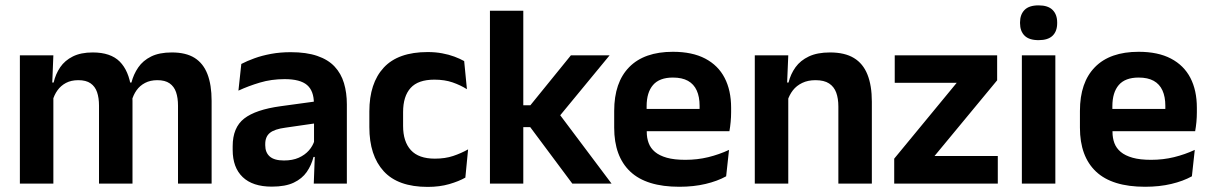

<svg xmlns="http://www.w3.org/2000/svg" viewBox="-20 -702 4630 734"><path d="M660.5 0V-298Q660.5 -328 653 -349.8Q645.5 -371.5 628.2 -383.5Q611 -395.5 581.5 -395.5Q554.5 -395.5 534.5 -385Q514.5 -374.5 502 -356.8Q489.5 -339 483.5 -316.5L469.5 -386.5H482.5Q490.5 -418 508.5 -444.2Q526.5 -470.5 557.8 -486Q589 -501.5 637 -501.5Q690.5 -501.5 723.8 -480.8Q757 -460 773 -418.8Q789 -377.5 789 -316.5V0ZM56 0V-490.5H184L179 -366L184 -360.5V0ZM358.5 0V-298Q358.5 -328 351 -349.8Q343.5 -371.5 326.2 -383.5Q309 -395.5 279.5 -395.5Q252 -395.5 232.2 -385Q212.5 -374.5 199.8 -356.8Q187 -339 181 -316.5L161 -386.5H185Q192.5 -419 210.2 -445Q228 -471 258.5 -486.2Q289 -501.5 334.5 -501.5Q403 -501.5 437.8 -466.5Q472.5 -431.5 481.5 -364.5Q483.5 -354.5 485 -341.2Q486.5 -328 486.5 -316.5V0Z M1179.5 0 1184 -120 1180.5 -131V-284.5L1180 -306.5Q1180 -354.5 1153.8 -377Q1127.5 -399.5 1068 -399.5Q1017.5 -399.5 973.2 -386.2Q929 -373 891.5 -355.5L902.5 -457.5Q924.5 -469 952.8 -479.2Q981 -489.5 1016 -496Q1051 -502.5 1091.5 -502.5Q1151.5 -502.5 1193 -488.2Q1234.5 -474 1259.2 -447.5Q1284 -421 1295 -384.2Q1306 -347.5 1306 -303V0ZM1019 11.5Q946 11.5 907.8 -25Q869.5 -61.5 869.5 -129V-143Q869.5 -214.5 913.5 -248.8Q957.5 -283 1053 -296L1192 -315L1199.5 -232.5L1071.5 -214Q1029.5 -208.5 1011.8 -194Q994 -179.5 994 -151.5V-146.5Q994 -119 1011.2 -103.8Q1028.5 -88.5 1065.5 -88.5Q1098.5 -88.5 1122 -99Q1145.5 -109.5 1160.8 -126.8Q1176 -144 1182.5 -165.5L1200.5 -102H1178.5Q1170.5 -70.5 1152.8 -44.8Q1135 -19 1103 -3.8Q1071 11.5 1019 11.5Z M1615 12.5Q1501.5 12.5 1446.8 -47.5Q1392 -107.5 1392 -216V-276Q1392 -384 1447 -443.5Q1502 -503 1615 -503Q1644.5 -503 1670.2 -498.2Q1696 -493.5 1717.2 -485.5Q1738.5 -477.5 1754.5 -468.5L1765 -361Q1740.5 -376.5 1710.2 -387Q1680 -397.5 1640.5 -397.5Q1578.5 -397.5 1549.8 -365.8Q1521 -334 1521 -273.5V-220.5Q1521 -160.5 1550.8 -128Q1580.5 -95.5 1642.5 -95.5Q1682 -95.5 1712.5 -105.8Q1743 -116 1769.5 -131L1759 -23Q1734.5 -9 1697.5 1.8Q1660.5 12.5 1615 12.5Z M2168 0 2007 -216H1963.5V-299.5H2007.5L2162.5 -490.5H2310.5L2111.5 -249V-275L2318 0ZM1853 0V-661H1980.5V0Z M2577 12Q2451 12 2389.5 -46Q2328 -104 2328 -214V-278Q2328 -387 2385.5 -445.5Q2443 -504 2552.5 -504Q2626.5 -504 2676 -478Q2725.5 -452 2750.2 -404.2Q2775 -356.5 2775 -290V-272.5Q2775 -254.5 2773.2 -235.8Q2771.5 -217 2768.5 -200.5H2652.5Q2654 -228 2654.2 -252.8Q2654.5 -277.5 2654.5 -297.5Q2654.5 -332 2643.5 -356.2Q2632.5 -380.5 2610 -393Q2587.5 -405.5 2552.5 -405.5Q2501 -405.5 2476.5 -377Q2452 -348.5 2452 -296V-250.5L2452.5 -236V-197.5Q2452.5 -174.5 2459.8 -155Q2467 -135.5 2484 -121.2Q2501 -107 2529.2 -99Q2557.5 -91 2600 -91Q2646 -91 2687.8 -101.2Q2729.5 -111.5 2767 -129L2756 -28Q2722.5 -9.5 2677.2 1.2Q2632 12 2577 12ZM2396 -200.5V-285.5H2742.5V-200.5Z M3185 0V-294.5Q3185 -325.5 3176.8 -348Q3168.5 -370.5 3149.5 -383Q3130.5 -395.5 3097.5 -395.5Q3068.5 -395.5 3046.8 -385Q3025 -374.5 3011.2 -356.8Q2997.5 -339 2990.5 -316.5L2970.5 -386.5H2994.5Q3002.5 -419 3021.2 -445Q3040 -471 3072.2 -486.2Q3104.5 -501.5 3153 -501.5Q3209.5 -501.5 3244.5 -480.2Q3279.5 -459 3296.2 -417Q3313 -375 3313 -313V0ZM2865.5 0V-490.5H2993.5L2988.5 -371L2993.5 -360.5V0Z M3794.5 -105.5V0H3398.5V-95.5L3637.5 -385.5H3400.5V-490.5H3792V-395L3552.5 -105.5Z M3886.5 0V-490.5H4014.5V0ZM3950.5 -548.5Q3914 -548.5 3896.8 -565.8Q3879.5 -583 3879.5 -613.5V-616Q3879.5 -646.5 3896.8 -664Q3914 -681.5 3950.5 -681.5Q3986.5 -681.5 4004 -664Q4021.5 -646.5 4021.5 -616V-613.5Q4021.5 -582.5 4004 -565.5Q3986.5 -548.5 3950.5 -548.5Z M4357.5 12Q4231.5 12 4170 -46Q4108.5 -104 4108.5 -214V-278Q4108.5 -387 4166 -445.5Q4223.5 -504 4333 -504Q4407 -504 4456.5 -478Q4506 -452 4530.8 -404.2Q4555.5 -356.5 4555.5 -290V-272.5Q4555.5 -254.5 4553.8 -235.8Q4552 -217 4549 -200.5H4433Q4434.5 -228 4434.8 -252.8Q4435 -277.5 4435 -297.5Q4435 -332 4424 -356.2Q4413 -380.5 4390.5 -393Q4368 -405.5 4333 -405.5Q4281.5 -405.5 4257 -377Q4232.5 -348.5 4232.5 -296V-250.5L4233 -236V-197.5Q4233 -174.5 4240.2 -155Q4247.5 -135.5 4264.5 -121.2Q4281.5 -107 4309.8 -99Q4338 -91 4380.5 -91Q4426.5 -91 4468.2 -101.2Q4510 -111.5 4547.5 -129L4536.5 -28Q4503 -9.5 4457.8 1.2Q4412.5 12 4357.5 12ZM4176.5 -200.5V-285.5H4523V-200.5Z"/></svg>

Font: Anek Bangla SemiBold
Style: Regular
Weight: 600
Designer: Sulekha Rajkumar (Bangla), Yesha Goshar (Latin)
Foundry: Ek Type
Version: Version 1.003